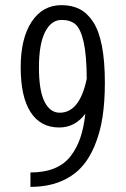

<svg xmlns="http://www.w3.org/2000/svg" viewBox="-20 -727 490 747"><path d="M219 -707Q259.5 -707 289.5 -691.8Q319.5 -676.5 342.2 -642Q365 -607.5 376.5 -548.2Q388 -489 388 -405Q388 -331 378.8 -271Q369.5 -211 348.2 -159.8Q327 -108.5 294.2 -73.8Q261.5 -39 212 -19.5Q162.5 0 98.5 0V-56Q152.5 -56 191.5 -72Q230.5 -88 254.8 -119.5Q279 -151 292.5 -190.8Q306 -230.5 312 -284.5Q272 -231 210.5 -231Q137.5 -231 99 -290.8Q60.5 -350.5 60.5 -465Q60.5 -578 103.2 -642.5Q146 -707 219 -707ZM131.5 -464.5Q131.5 -375 153 -331.8Q174.5 -288.5 212.5 -288.5Q290 -288.5 317.5 -420.5Q317 -512.5 305.5 -563.2Q294 -614 274.2 -631.8Q254.5 -649.5 220 -649.5Q179 -649.5 155.2 -602.2Q131.5 -555 131.5 -464.5Z"/></svg>

Font: League Mono Condensed Light
Style: Regular
Weight: 300
Width: 1
Designer: Tyler Finck
Foundry: The League of Moveable Type / Tyler Finck
Version: Version 2.210